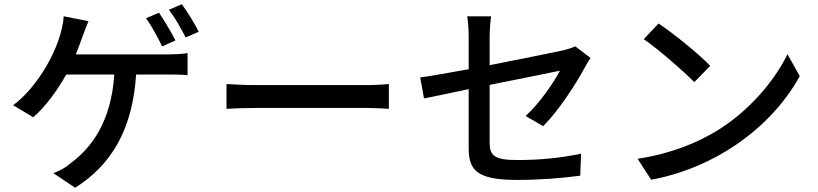

<svg xmlns="http://www.w3.org/2000/svg" viewBox="-20 -823 3864 907"><path d="M137 -269C193 -316 254 -401 293 -471H520C505 -248 413 -126 315 -53C294 -34 263 -16 232 -5L335 64C503 -42 606 -207 623 -471H772C794 -471 834 -471 866 -468V-572C837 -567 796 -566 772 -566H338C351 -597 361 -626 370 -651C378 -671 388 -700 398 -723L281 -746C271 -602 157 -410 42 -326ZM746 -604 809 -632C790 -669 755 -728 731 -763L670 -737C696 -701 727 -643 746 -604ZM857 -646 919 -673C902 -707 865 -768 839 -803L778 -777C805 -742 837 -686 857 -646Z M1050 -309C1081 -311 1138 -313 1191 -313H1711C1753 -313 1796 -310 1817 -309V-426C1794 -424 1757 -421 1710 -421H1191C1140 -421 1080 -424 1050 -426Z M1965 -457 1983 -358C2022 -366 2103 -382 2194 -402V-125C2194 -23 2227 27 2422 27C2534 27 2638 18 2721 7L2725 -97C2629 -77 2531 -67 2424 -67C2314 -67 2293 -88 2293 -151V-422C2448 -453 2603 -484 2625 -489C2597 -435 2531 -337 2463 -275L2546 -227C2619 -300 2700 -425 2743 -505C2750 -519 2762 -537 2770 -549L2698 -604C2683 -597 2663 -591 2640 -585C2598 -576 2445 -545 2293 -515V-648C2293 -678 2296 -717 2300 -746H2187C2192 -717 2194 -679 2194 -648V-496C2096 -478 2009 -463 1965 -457Z M3091 -712 3021 -638C3092 -589 3210 -486 3260 -435L3335 -512C3282 -568 3159 -667 3091 -712ZM2992 -73 3056 26C3342 -26 3616 -207 3758 -463L3700 -567C3641 -445 3522 -301 3368 -206C3276 -150 3152 -97 2992 -73Z"/></svg>

Font: Kinto Sans Med
Style: Regular
Weight: 500
Designer: Authors: Ryoko NISHIZUKA  (kana & ideographs); Paul D. Hunt (Latin, Greek & Cyrillic); Wenlong ZHANG  (bopomofo); Sandol
Foundry: Adobe Systems Incorporated, ookami Inc.
Version: Version 0.001